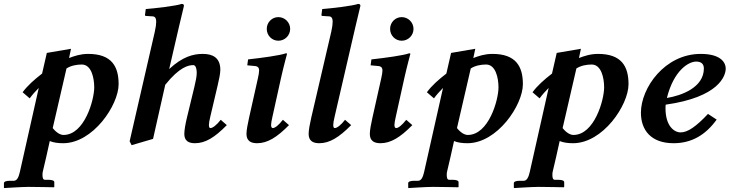

<svg xmlns="http://www.w3.org/2000/svg" viewBox="-49 -718 3709 976"><path d="M430 -274C430 -209 380 -32 274 -32C258 -32 238 -43 219 -67L289 -370C312 -385 342 -390 367 -390C416 -390 430 -321 430 -274ZM165 -344C126 -314 90 -282 66 -249L102 -218C114 -235 133 -256 148 -271L52 156C46 182 38 201 21 201H2C-14 201 -29 204 -29 213V236L-27 238C-27 238 62 232 97 232C135 232 225 234 225 234L227 232V208C227 201 218 196 198 196H180C170 196 167 187 167 172C167 167 167 162 168 157C180 107 193 50 204 -1C223 7 246 10 272 10C424 10 554 -184 554 -290C554 -380 519 -444 399 -444C360 -444 328 -433 302 -423L312 -470L189 -449Z M861 -583 886 -688C886 -695 883 -698 874 -698C847 -688 733 -675 692 -672L688 -642C688 -639 689 -637 693 -637L724 -635C737 -635 745 -629 745 -607C745 -596 743 -578.8 738 -557L610 0L620 20L729 -12L791 -287C864 -378 909 -387 934 -387C943 -387 951 -375 951 -347C951 -329 946 -305 939 -276L901 -119C893.7 -88.8 888 -56 888 -39C888 -21 891 10 942 10C995 10 1042 -19 1104 -82L1073 -109C1052 -82 1032 -67 1021 -67C1016 -67 1013 -71 1013 -83C1013 -92 1015.5 -105.9 1020 -125L1057 -282C1064.1 -312.2 1071 -344 1071 -363C1071 -425 1032 -444 982 -444C933 -444 879 -430 811 -367Z M1380.3 -325.2C1391.6 -376.1 1410 -444 1410 -444C1410 -446.6 1408 -447 1404 -447C1373 -436 1284 -424 1212 -416L1208 -386L1250 -382C1259 -380.7 1268.1 -376 1268.1 -359.5C1268.1 -350.4 1266 -337.7 1262 -320L1217 -119C1210.2 -88.2 1204 -56 1204 -39C1204 -21 1207 10 1258 10C1310 10 1358 -19 1420 -82L1389 -109C1368 -82 1349 -67 1338 -67C1333 -67 1329 -71 1329 -83C1329 -92 1331.8 -105.8 1336 -125ZM1307 -571C1307 -538 1333 -511 1366 -511C1399 -511 1426 -538 1426 -571C1426 -604 1399 -631 1366 -631C1333 -631 1307 -604 1307 -571Z M1758 -583 1783 -688C1783 -695 1780 -698 1771 -698C1744 -688 1630 -675 1589 -672L1585 -642C1585 -639 1586 -637 1590 -637L1621 -635C1634 -635 1642 -629 1642 -607C1642 -596 1640.1 -578.8 1635 -557L1533 -119C1525.8 -88 1520 -56 1520 -39C1520 -21 1523 10 1574 10C1626 10 1674 -19 1736 -82L1705 -109C1684 -82 1664 -67 1653 -67C1648 -67 1645 -71 1645 -83C1645 -92 1647.6 -105.9 1652 -125Z M2007.3 -325.2C2018.6 -376.1 2037 -444 2037 -444C2037 -446.6 2035 -447 2031 -447C2000 -436 1911 -424 1839 -416L1835 -386L1877 -382C1886 -380.7 1895.1 -376 1895.1 -359.5C1895.1 -350.4 1893 -337.7 1889 -320L1844 -119C1837.2 -88.2 1831 -56 1831 -39C1831 -21 1834 10 1885 10C1937 10 1985 -19 2047 -82L2016 -109C1995 -82 1976 -67 1965 -67C1960 -67 1956 -71 1956 -83C1956 -92 1958.8 -105.8 1963 -125ZM1934 -571C1934 -538 1960 -511 1993 -511C2026 -511 2053 -538 2053 -571C2053 -604 2026 -631 1993 -631C1960 -631 1934 -604 1934 -571Z M2485 -274C2485 -209 2435 -32 2329 -32C2313 -32 2293 -43 2274 -67L2344 -370C2367 -385 2397 -390 2422 -390C2471 -390 2485 -321 2485 -274ZM2220 -344C2181 -314 2145 -282 2121 -249L2157 -218C2169 -235 2188 -256 2203 -271L2107 156C2101 182 2093 201 2076 201H2057C2041 201 2026 204 2026 213V236L2028 238C2028 238 2117 232 2152 232C2190 232 2280 234 2280 234L2282 232V208C2282 201 2273 196 2253 196H2235C2225 196 2222 187 2222 172C2222 167 2222 162 2223 157C2235 107 2248 50 2259 -1C2278 7 2301 10 2327 10C2479 10 2609 -184 2609 -290C2609 -380 2574 -444 2454 -444C2415 -444 2383 -433 2357 -423L2367 -470L2244 -449Z M3022 -274C3022 -209 2972 -32 2866 -32C2850 -32 2830 -43 2811 -67L2881 -370C2904 -385 2934 -390 2959 -390C3008 -390 3022 -321 3022 -274ZM2757 -344C2718 -314 2682 -282 2658 -249L2694 -218C2706 -235 2725 -256 2740 -271L2644 156C2638 182 2630 201 2613 201H2594C2578 201 2563 204 2563 213V236L2565 238C2565 238 2654 232 2689 232C2727 232 2817 234 2817 234L2819 232V208C2819 201 2810 196 2790 196H2772C2762 196 2759 187 2759 172C2759 167 2759 162 2760 157C2772 107 2785 50 2796 -1C2815 7 2838 10 2864 10C3016 10 3146 -184 3146 -290C3146 -380 3111 -444 2991 -444C2952 -444 2920 -433 2894 -423L2904 -470L2781 -449Z M3640 -369C3640 -405 3609 -444 3513 -444C3330 -444 3209 -271 3209 -145C3209 -58 3259 10 3375 10C3466 10 3537 -31 3594 -110L3550 -139C3490 -75 3447 -45 3411 -45C3376 -45 3334 -80 3334 -167C3334 -171 3334 -178 3335 -186C3605 -224 3640 -332 3640 -369ZM3529 -370C3529 -273 3415 -232 3341 -220C3376 -360 3451 -405 3490 -405C3513 -405 3529 -395 3529 -370Z"/></svg>

Font: Linux Libertine O
Style: Bold Italic
Weight: 700
Italic angle: -11.5°
Designer: Philipp H. Poll
Foundry: Philipp H. Poll
Version: Version 4.1.0